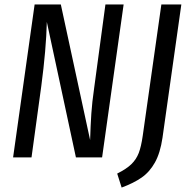

<svg xmlns="http://www.w3.org/2000/svg" viewBox="-20 -709 849 865"><path d="M440 0H322L191 -610Q188 -487 166 -321L122 0H39L136 -689H254L386 -78Q388 -146 391.5 -197.5Q395 -249 404 -311L455 -689H537ZM712 -88Q702 -20 678 23Q654 66 618 91Q582 116 528 136L508 73Q550 52 572 30.5Q594 9 605 -19.5Q616 -48 623 -97L707 -689H797Z"/></svg>

Font: Fira Sans Compressed
Style: Italic
Weight: 400
Width: 1
Italic angle: -8°
Designer: bBox Type GmbH & Carrois Corporate GbR & Edenspiekermann AG
Foundry: bBox Type GmbH & Carrois Corporate GbR & Edenspiekermann AG
Version: Version 4.301